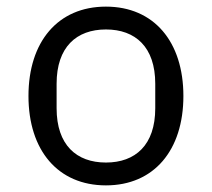

<svg xmlns="http://www.w3.org/2000/svg" viewBox="-20 -548 640 580"><path d="M300 12C445 12 534 -94 534 -258C534 -422 445 -528 300 -528C155 -528 66 -422 66 -258C66 -94 155 12 300 12ZM300 -57C211 -57 151 -110 151 -221V-295C151 -406 211 -459 300 -459C389 -459 449 -406 449 -295V-221C449 -110 389 -57 300 -57Z"/></svg>

Font: IBM Plex Mono
Style: Regular
Weight: 400
Monospace: yes
Designer: Mike Abbink, Paul van der Laan, Pieter van Rosmalen
Foundry: Bold Monday
Version: Version 2.004